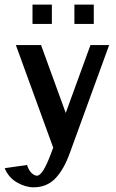

<svg xmlns="http://www.w3.org/2000/svg" viewBox="-25 -633 496 823"><path d="M0 0ZM0 0ZM377 -530.3ZM114.3 -613.3H197.3V-530.3H114.3ZM293.9 -613.3H377V-530.3H293.9ZM119.1 169.9Q84.5 169.9 48.1 149.2Q11.7 128.4 -4.9 87.9L90.8 74.2Q98.6 98.1 110.8 109.1Q123 120.1 133.8 120.1Q158.7 120.1 194.8 22L203.1 0L43 -439.9H150.9L256.8 -148.9L362.8 -439.9H442.9L273.9 23.9Q247.6 96.2 210.9 133.1Q174.3 169.9 119.1 169.9Z"/></svg>

Font: Pfennig
Style: Bold
Weight: 700
Version: Version 20120410 ; ttfautohint (v0.8)